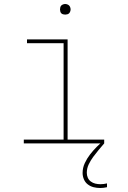

<svg xmlns="http://www.w3.org/2000/svg" viewBox="-20 -717 640 960"><path d="M99 0V-19H298V-501H115V-520H318V-19H501V0ZM306 -644Q301 -644 295.5 -645.5Q290 -647 286.5 -650.5Q283 -654 281.5 -659.5Q280 -665 280 -670Q280 -675 281.5 -680.5Q283 -686 286.5 -689.5Q290 -693 295.5 -695Q301 -697 306 -697Q311 -697 316.5 -695Q322 -693 325.5 -689.5Q329 -686 331 -680.5Q333 -675 333 -670Q333 -665 331 -659.5Q329 -654 325.5 -650.5Q322 -647 316.5 -645.5Q311 -644 306 -644ZM481 223Q464 223 448 219Q432 215 419 205Q406 195 399.5 179.5Q393 164 393 148Q393 122 404 98.5Q415 75 430.5 55Q446 35 464 17Q482 -1 501 -18V0Q487 16 473 33Q459 50 446 67.5Q433 85 423.5 105Q414 125 414 147Q414 160 419 171.5Q424 183 434 190.5Q444 198 456.5 201Q469 204 482 204Q490 204 498.5 203Q507 202 515 200V219Q507 221 498 222Q489 223 481 223Z"/></svg>

Font: Iosevka HT Thin Extended
Style: Regular
Weight: 100
Width: 7
Monospace: yes
Designer: Belleve Invis
Foundry: Belleve Invis
Version: Version 32.3.0; ttfautohint (v1.8.4)